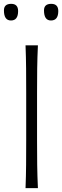

<svg xmlns="http://www.w3.org/2000/svg" viewBox="-27 -965 319 985"><path d="M104 0Q106.4 -62 106.9 -119.1Q107.4 -176.3 107.4 -243.7V-488.3Q107.4 -556.2 106.9 -613.3Q106.4 -670.4 104 -732.4H167.5Q164.6 -670.4 163.8 -613.3Q163.1 -556.2 163.1 -488.3V-243.7Q163.1 -176.3 163.8 -119.1Q164.6 -62 167.5 0ZM234.4 -859.9Q198.7 -859.9 198.7 -911.6Q198.7 -945.3 235.8 -945.3Q272 -945.3 272 -908.2Q272 -859.9 234.4 -859.9ZM29.3 -859.9Q-6.8 -859.9 -6.8 -911.6Q-6.8 -945.3 30.3 -945.3Q65.9 -945.3 65.9 -908.2Q65.9 -859.9 29.3 -859.9Z"/></svg>

Font: Pinar DS1-Light
Style: Regular
Weight: 300
Designer: Amin Abedi
Version: Version 2.000